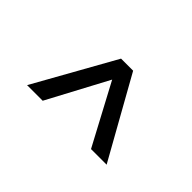

<svg xmlns="http://www.w3.org/2000/svg" viewBox="-109 -754 809 809"><g transform="rotate(-45 295.0 -350.0)"><path d="M122 -113V-206L392 -350L122 -494V-587L481 -386V-314Z"/></g></svg>

Font: HostGroteskRegular
Style: Regular
Weight: 400
Designer: Doukan Karapınar based on Poppins by Indian Type Foundry, Jonny Pinhorn
Foundry: Element Type
Version: Version 1.001; ttfautohint (v1.8.4.7-5d5b)